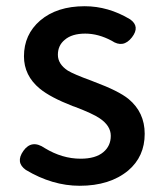

<svg xmlns="http://www.w3.org/2000/svg" viewBox="-20 -584 520 617"><path d="M236 13Q148 13 63 -38Q29 -62 55 -99Q82 -137 124 -108Q180 -74 239 -74Q287 -74 312 -95Q336 -115 336 -147.5Q336 -180 300 -204Q278 -219 220 -241Q216 -242 214 -243Q142 -271 108 -299Q57 -341 57 -403Q57 -473 109 -518Q163 -564 252 -564Q328 -564 398 -522Q431 -499 404 -464Q376 -428 339 -453Q296 -476 254 -476Q211 -476 188 -456Q166 -438 166 -408Q166 -378 198 -357Q218 -345 273 -325Q280 -322 283 -321Q361 -292 393 -266Q445 -223 445 -154Q445 -81 392 -36Q333 13 236 13Z"/></svg>

Font: GenSenRounded TW M
Style: Regular
Weight: 500
Version: Version 1.501;PS 1;hotconv 16.6.51;makeotf.lib2.5.65220